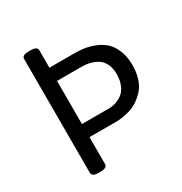

<svg xmlns="http://www.w3.org/2000/svg" viewBox="-132 -630 691 729"><g transform="rotate(-30 214.0 -265.0)"><path d="M94.3 1.6Q64.2 1.6 64.2 -15.5V-514.5Q64.2 -530.7 94.3 -530.7H100.7Q130.8 -530.7 130.8 -514.5V-437.6H240.2Q262.8 -437.6 283.4 -434.6Q304 -431.6 327.8 -422.1Q351.6 -412.6 368.8 -396.9Q386 -381.3 397.5 -353.5Q409 -325.8 409 -288.9Q409 -256 400.1 -229.5Q391.2 -202.9 375.9 -186.7Q360.7 -170.4 343.6 -159.1Q326.6 -147.8 307.2 -142.5Q287.8 -137.1 274.1 -135.2Q260.4 -133.2 248.5 -133.2H130.8V-15.5Q130.8 1.6 100.7 1.6ZM130.8 -190.6H249.3Q259.6 -190.6 270.3 -192.8Q281 -195 294.1 -201.5Q307.2 -208.1 316.9 -218.4Q326.6 -228.7 333.3 -246.9Q340.1 -265.2 340.1 -288.9Q340.1 -315.5 330.8 -334.3Q321.4 -353.2 305.8 -362.5Q290.1 -371.8 273.7 -375.7Q257.2 -379.7 238.6 -379.7H130.8Z"/></g></svg>

Font: Jaldi
Style: Regular
Weight: 400
Designer: Pablo Cosgaya and Nicolas Silva
Foundry: Omnibus-Type
Version: Version 1.001;PS 001.001;hotconv 1.0.70;makeotf.lib2.5.58329